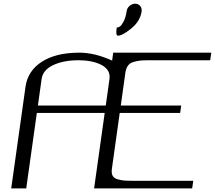

<svg xmlns="http://www.w3.org/2000/svg" viewBox="-20 -1041 1187 1061"><path d="M189.5 -458H564.5L585 -604.5Q591.8 -654.3 542.5 -681.2Q493.2 -708 412.1 -708Q331.1 -708 273.9 -681.2Q216.8 -654.3 210 -604.5ZM1147.5 -750 1141.6 -708H807.6Q774.4 -708 757.8 -706.5Q741.2 -705.1 719.7 -699.2Q698.2 -693.4 687.5 -678.7Q676.8 -664.1 672.9 -639.6L647.5 -458H981.4L975.6 -417H641.6L598.6 -110.4Q594.7 -85.9 601.6 -71.3Q608.4 -56.6 628.4 -50.8Q648.4 -44.9 664.6 -43.5Q680.7 -42 713.9 -42H1047.9L1042 0H500L558.6 -417H183.6L125 0H42L121.1 -562.5Q133.8 -650.4 211.9 -700.2Q290 -750 418 -750Q503.9 -750 599.6 -706.1L605.5 -750ZM762.7 -978.5Q754.9 -923.8 705.6 -883.8Q656.2 -843.8 631.8 -843.8Q618.2 -843.8 625 -888.7Q633.8 -888.7 643.1 -895Q652.3 -901.4 663.6 -923.3Q674.8 -945.3 679.7 -978.5Q681.6 -996.1 695.8 -1008.3Q710 -1020.5 726.6 -1020.5Q744.1 -1020.5 754.4 -1008.3Q764.6 -996.1 762.7 -978.5Z"/></svg>

Font: okolaks
Style: RegularItalic
Weight: 500
Italic angle: -8°
Version: Version 000.6.0